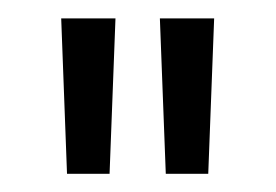

<svg xmlns="http://www.w3.org/2000/svg" viewBox="-20 -556 299 208"><path d="M52.6 -367.7 46.3 -536.1H105.1L98.7 -367.7ZM159.6 -367.7 153.2 -536.1H212L205.6 -367.7Z"/></svg>

Font: Parastoo Print
Style: Print
Weight: 400
Foundry: Saber Rastikerdar (saber.rastikerdar@gmail.com)
Version: Version 1.0.0-alpha5